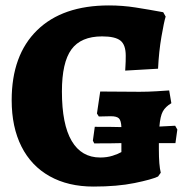

<svg xmlns="http://www.w3.org/2000/svg" viewBox="-20 -676 699 707"><path d="M565 -149V-126Q565 -67 572 -40L562 -26Q539 -15 475.5 -2Q412 11 324 11Q231 11 163 -27Q95 -65 59 -136.5Q23 -208 23 -307Q23 -473 116.5 -564.5Q210 -656 381 -656Q431 -656 479 -648.5Q527 -641 581 -631L590 -615Q584 -596 574.5 -541Q565 -486 562 -423L441 -416Q441 -421 442 -434Q443 -447 443 -471Q443 -511 423.5 -526.5Q404 -542 356 -542Q278 -542 243 -494Q208 -446 208 -339Q208 -218 244 -157Q280 -96 349 -96Q374 -96 394.5 -102.5Q415 -109 427 -116V-149Q396 -148 327 -148L322 -158L329 -209Q396 -209 427 -208Q426 -232 418 -240Q410 -248 388 -248L344 -247L337 -258L349 -339L494 -338Q525 -338 557 -340Q589 -342 603 -343L611 -296Q589 -283 579.5 -265.5Q570 -248 567 -210L625 -213L633 -199L626 -149Z"/></svg>

Font: Alegreya SC ExtraBold
Style: Regular
Weight: 800
Designer: Juan Pablo del Peral
Foundry: Huerta Tipografica
Version: Version 2.007; ttfautohint (v1.6)